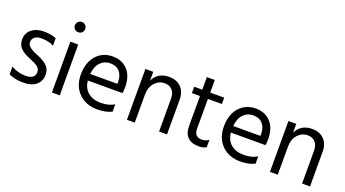

<svg xmlns="http://www.w3.org/2000/svg" viewBox="-55 -1266 3271 1818"><g transform="rotate(20 1580.5 -357.0)"><path d="M381 -134Q381 -69 335 -30.5Q289 8 209 8Q116 8 59 -22V-100Q127 -60 205 -60Q251 -60 275 -78Q299 -96 299 -127Q299 -164 272.5 -184Q246 -204 184 -229Q126 -251 91.5 -285Q57 -319 57 -374Q57 -438 104.5 -476Q152 -514 224 -514Q303 -514 352 -492V-416Q305 -445 225 -445Q184 -445 160 -426Q136 -407 136 -377Q136 -359 143.5 -345.5Q151 -332 171.5 -319Q192 -306 201.5 -301Q211 -296 244 -283Q309 -257 345 -223.5Q381 -190 381 -134Z M573 3H494V-509H573ZM570 -706.5Q585 -691 585 -669Q585 -647 570 -632.5Q555 -618 533 -618Q511 -618 496 -632.5Q481 -647 481 -669Q481 -691 496 -706.5Q511 -722 533 -722Q555 -722 570 -706.5Z M1096 -23Q1036 7 951 7Q835 7 764 -64Q693 -135 693 -251Q693 -373 756.5 -444Q820 -515 920 -515Q1015 -515 1072 -453.5Q1129 -392 1129 -279Q1129 -246 1124 -220H775Q783 -144 832 -103.5Q881 -63 960 -63Q1045 -63 1096 -98ZM920 -446Q862 -446 822 -404.5Q782 -363 775 -286H1049V-306Q1049 -370 1015 -408Q981 -446 920 -446Z M1654 3H1574V-328Q1574 -385 1545 -415Q1516 -445 1470 -445Q1412 -445 1370.5 -400Q1329 -355 1329 -277V3H1250V-509H1329V-420Q1374 -516 1490 -516Q1564 -516 1609 -470.5Q1654 -425 1654 -349Z M2049 -11Q2017 7 1975 7Q1823 7 1823 -146V-445H1742V-509H1823V-636H1903V-509H2044V-445H1903V-144Q1903 -63 1980 -63Q2019 -63 2049 -86Z M2537 -23Q2477 7 2392 7Q2276 7 2205 -64Q2134 -135 2134 -251Q2134 -373 2197.5 -444Q2261 -515 2361 -515Q2456 -515 2513 -453.5Q2570 -392 2570 -279Q2570 -246 2565 -220H2216Q2224 -144 2273 -103.5Q2322 -63 2401 -63Q2486 -63 2537 -98ZM2361 -446Q2303 -446 2263 -404.5Q2223 -363 2216 -286H2490V-306Q2490 -370 2456 -408Q2422 -446 2361 -446Z M3095 3H3015V-328Q3015 -385 2986 -415Q2957 -445 2911 -445Q2853 -445 2811.5 -400Q2770 -355 2770 -277V3H2691V-509H2770V-420Q2815 -516 2931 -516Q3005 -516 3050 -470.5Q3095 -425 3095 -349Z"/></g></svg>

Font: Hind Siliguri Fixed
Style: Regular
Weight: 400
Designer: Jyotish Sonowal
Foundry: Indian Type Foundry
Version: Version 1.001;October 28, 2021;FontCreator 12.0.0.2565 64-bi